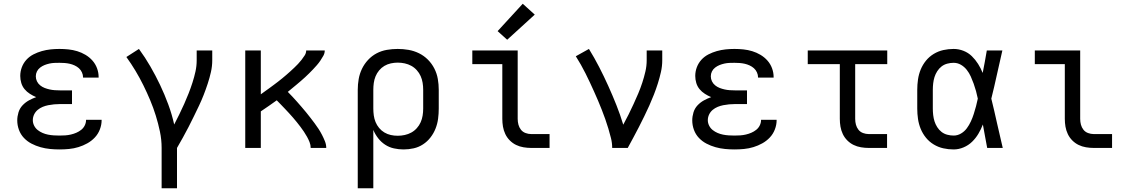

<svg xmlns="http://www.w3.org/2000/svg" viewBox="-20 -789 6040 1024"><path d="M297 8Q272 8 246.5 5.5Q221 3 196 -4Q171 -11 148 -23Q125 -35 107.5 -53.5Q90 -72 81 -96.5Q72 -121 72 -147Q72 -168 78.5 -189.5Q85 -211 100 -227Q115 -243 134 -253.5Q153 -264 173 -271Q156 -278 139.5 -288.5Q123 -299 111 -313.5Q99 -328 93.5 -346.5Q88 -365 88 -384Q88 -408 96.5 -430.5Q105 -453 121 -470.5Q137 -488 158.5 -499Q180 -510 203 -516.5Q226 -523 249.5 -525.5Q273 -528 297 -528Q321 -528 345 -525.5Q369 -523 392 -516Q415 -509 436 -496.5Q457 -484 473 -466Q489 -448 497.5 -425Q506 -402 506 -378Q506 -377 506 -376.5Q506 -376 506 -375H423Q423 -375 423 -375.5Q423 -376 423 -376Q423 -390 417 -403Q411 -416 401 -425Q391 -434 378 -440Q365 -446 351.5 -449Q338 -452 324.5 -453Q311 -454 297 -454Q284 -454 270.5 -453.5Q257 -453 243.5 -450Q230 -447 217.5 -442Q205 -437 194 -428.5Q183 -420 177 -408Q171 -396 171 -382Q171 -368 177 -355.5Q183 -343 194 -334Q205 -325 218 -320Q231 -315 244.5 -312Q258 -309 272 -308Q286 -307 300 -307H364V-234H300Q284 -234 268.5 -232.5Q253 -231 237.5 -228Q222 -225 207.5 -219Q193 -213 181 -203Q169 -193 162 -178.5Q155 -164 155 -148Q155 -148 155 -148Q155 -148 155 -148Q155 -133 162 -119Q169 -105 181 -95.5Q193 -86 207 -80Q221 -74 236 -71Q251 -68 266.5 -67Q282 -66 297 -66Q313 -66 328 -67Q343 -68 358 -71.5Q373 -75 387 -81Q401 -87 413 -96.5Q425 -106 432 -120Q439 -134 439 -150Q439 -150 439 -150Q439 -150 439 -150H522Q522 -149 522 -149Q522 -149 522 -148Q522 -123 512.5 -98.5Q503 -74 485.5 -55.5Q468 -37 445.5 -24.5Q423 -12 398.5 -4.5Q374 3 348.5 5.5Q323 8 297 8Z M842 215V0Q842 -44 833 -87Q824 -130 811 -172Q798 -214 781 -254.5Q764 -295 744.5 -334.5Q725 -374 702.5 -411.5Q680 -449 654 -485L721 -528Q754 -483 782 -434.5Q810 -386 834 -335.5Q858 -285 877.5 -232Q897 -179 909 -125Q923 -152 936.5 -179.5Q950 -207 962.5 -235Q975 -263 986 -291Q997 -319 1006.5 -348.5Q1016 -378 1022.5 -407.5Q1029 -437 1029 -468V-520H1112V-468Q1112 -436 1105 -405Q1098 -374 1088 -343.5Q1078 -313 1066.5 -283.5Q1055 -254 1041.5 -225.5Q1028 -197 1014 -168.5Q1000 -140 985.5 -111.5Q971 -83 955.5 -55.5Q940 -28 924 0V215Z M1288 0V-520H1371V-286Q1383 -295 1394.5 -303Q1406 -311 1417.5 -319.5Q1429 -328 1440.5 -336.5Q1452 -345 1463 -353.5Q1474 -362 1485 -371Q1496 -380 1507 -389.5Q1518 -399 1528.5 -408.5Q1539 -418 1549.5 -428Q1560 -438 1569.5 -448Q1579 -458 1588 -469.5Q1597 -481 1605 -493.5Q1613 -506 1613 -520H1712Q1712 -505 1704.5 -491.5Q1697 -478 1688.5 -465.5Q1680 -453 1670 -441.5Q1660 -430 1650 -419.5Q1640 -409 1629 -398Q1618 -387 1607 -377Q1596 -367 1584.5 -357Q1573 -347 1561.5 -337.5Q1550 -328 1538.5 -318.5Q1527 -309 1515 -299Q1528 -286 1540.5 -272.5Q1553 -259 1565 -245.5Q1577 -232 1589 -218Q1601 -204 1613 -189.5Q1625 -175 1636 -160.5Q1647 -146 1658 -131.5Q1669 -117 1679 -101.5Q1689 -86 1697.5 -69.5Q1706 -53 1713 -35.5Q1720 -18 1720 0H1637Q1637 -16 1631 -31Q1625 -46 1617.5 -59.5Q1610 -73 1601 -86.5Q1592 -100 1582.5 -112.5Q1573 -125 1563 -137.5Q1553 -150 1542.5 -162Q1532 -174 1521.5 -185.5Q1511 -197 1500 -208.5Q1489 -220 1478 -231.5Q1467 -243 1456 -254Q1435 -239 1413.5 -224Q1392 -209 1371 -195V0Z M1888 215V-310Q1888 -339 1893 -367.5Q1898 -396 1910.5 -422Q1923 -448 1943 -469.5Q1963 -491 1988.5 -504.5Q2014 -518 2043 -523Q2072 -528 2101 -528Q2130 -528 2159 -523Q2188 -518 2214.5 -505Q2241 -492 2262 -471Q2283 -450 2296.5 -423.5Q2310 -397 2315 -368Q2320 -339 2320 -310V-210Q2320 -183 2316.5 -156Q2313 -129 2303 -103.5Q2293 -78 2276 -56Q2259 -34 2236 -19Q2213 -4 2186.5 2Q2160 8 2132 8Q2107 8 2081.5 2.5Q2056 -3 2034.5 -17Q2013 -31 1997 -51.5Q1981 -72 1971 -96V215ZM2101 -65Q2120 -65 2138.5 -69Q2157 -73 2173.5 -82Q2190 -91 2203 -105.5Q2216 -120 2223.5 -137Q2231 -154 2234 -172.5Q2237 -191 2237 -210V-310Q2237 -329 2234 -347.5Q2231 -366 2223.5 -383Q2216 -400 2203 -414.5Q2190 -429 2173.5 -438Q2157 -447 2138.5 -451Q2120 -455 2101 -455Q2083 -455 2064.5 -451Q2046 -447 2030 -437.5Q2014 -428 2002 -413.5Q1990 -399 1983 -382Q1976 -365 1973.5 -346.5Q1971 -328 1971 -310V-210Q1971 -192 1973.5 -173.5Q1976 -155 1983 -138Q1990 -121 2002 -106.5Q2014 -92 2030 -82.5Q2046 -73 2064 -69Q2082 -65 2101 -65Z M2813 0Q2793 0 2772 -3.5Q2751 -7 2732.5 -16Q2714 -25 2699 -40Q2684 -55 2675 -74Q2666 -93 2662.5 -113.5Q2659 -134 2659 -155V-447H2499V-520H2741V-155Q2741 -139 2745 -124Q2749 -109 2758.5 -97Q2768 -85 2783 -79.5Q2798 -74 2813 -74H2911V0ZM2685 -577 2634 -623 2768 -769 2832 -711Z M3245 0Q3245 -27 3238.5 -52.5Q3232 -78 3224.5 -103.5Q3217 -129 3208 -154Q3199 -179 3189.5 -203.5Q3180 -228 3169.5 -252.5Q3159 -277 3148 -301.5Q3137 -326 3126 -349.5Q3115 -373 3103 -397Q3091 -421 3078 -444Q3065 -467 3051 -489L3121 -528Q3150 -481 3175.5 -431.5Q3201 -382 3224 -331Q3247 -280 3267.5 -228.5Q3288 -177 3304 -124Q3319 -151 3332.5 -178.5Q3346 -206 3359 -234Q3372 -262 3384 -290.5Q3396 -319 3405.5 -348Q3415 -377 3422 -407Q3429 -437 3429 -468V-520H3512V-468Q3512 -436 3505 -405Q3498 -374 3488.5 -344Q3479 -314 3467.5 -284.5Q3456 -255 3443 -226Q3430 -197 3416 -168.5Q3402 -140 3387.5 -111.5Q3373 -83 3358 -55.5Q3343 -28 3328 0Z M3897 8Q3872 8 3846.5 5.5Q3821 3 3796 -4Q3771 -11 3748 -23Q3725 -35 3707.5 -53.5Q3690 -72 3681 -96.5Q3672 -121 3672 -147Q3672 -168 3678.5 -189.5Q3685 -211 3700 -227Q3715 -243 3734 -253.5Q3753 -264 3773 -271Q3756 -278 3739.5 -288.5Q3723 -299 3711 -313.5Q3699 -328 3693.5 -346.5Q3688 -365 3688 -384Q3688 -408 3696.5 -430.5Q3705 -453 3721 -470.5Q3737 -488 3758.5 -499Q3780 -510 3803 -516.5Q3826 -523 3849.5 -525.5Q3873 -528 3897 -528Q3921 -528 3945 -525.5Q3969 -523 3992 -516Q4015 -509 4036 -496.5Q4057 -484 4073 -466Q4089 -448 4097.5 -425Q4106 -402 4106 -378Q4106 -377 4106 -376.5Q4106 -376 4106 -375H4023Q4023 -375 4023 -375.5Q4023 -376 4023 -376Q4023 -390 4017 -403Q4011 -416 4001 -425Q3991 -434 3978 -440Q3965 -446 3951.5 -449Q3938 -452 3924.5 -453Q3911 -454 3897 -454Q3884 -454 3870.5 -453.5Q3857 -453 3843.5 -450Q3830 -447 3817.5 -442Q3805 -437 3794 -428.5Q3783 -420 3777 -408Q3771 -396 3771 -382Q3771 -368 3777 -355.5Q3783 -343 3794 -334Q3805 -325 3818 -320Q3831 -315 3844.5 -312Q3858 -309 3872 -308Q3886 -307 3900 -307H3964V-234H3900Q3884 -234 3868.5 -232.5Q3853 -231 3837.5 -228Q3822 -225 3807.5 -219Q3793 -213 3781 -203Q3769 -193 3762 -178.5Q3755 -164 3755 -148Q3755 -148 3755 -148Q3755 -148 3755 -148Q3755 -133 3762 -119Q3769 -105 3781 -95.5Q3793 -86 3807 -80Q3821 -74 3836 -71Q3851 -68 3866.5 -67Q3882 -66 3897 -66Q3913 -66 3928 -67Q3943 -68 3958 -71.5Q3973 -75 3987 -81Q4001 -87 4013 -96.5Q4025 -106 4032 -120Q4039 -134 4039 -150Q4039 -150 4039 -150Q4039 -150 4039 -150H4122Q4122 -149 4122 -149Q4122 -149 4122 -148Q4122 -123 4112.5 -98.5Q4103 -74 4085.5 -55.5Q4068 -37 4045.5 -24.5Q4023 -12 3998.5 -4.5Q3974 3 3948.5 5.5Q3923 8 3897 8Z M4613 0Q4593 0 4572 -3.5Q4551 -7 4532.5 -16Q4514 -25 4499 -40Q4484 -55 4475 -74Q4466 -93 4462.5 -113.5Q4459 -134 4459 -155V-447H4288V-520H4712V-447H4541V-155Q4541 -139 4545 -124Q4549 -109 4558.5 -97Q4568 -85 4583 -79.5Q4598 -74 4613 -74H4711V0Z M5066 8Q5038 8 5011 2Q4984 -4 4960 -18.5Q4936 -33 4918.5 -54.5Q4901 -76 4890.5 -101.5Q4880 -127 4876 -154.5Q4872 -182 4872 -210V-310Q4872 -338 4876 -365.5Q4880 -393 4890.5 -418.5Q4901 -444 4918.5 -465.5Q4936 -487 4960 -501.5Q4984 -516 5011 -522Q5038 -528 5066 -528Q5093 -528 5118.5 -518Q5144 -508 5163 -489.5Q5182 -471 5196.5 -448Q5211 -425 5221 -400Q5227 -430 5232.5 -460Q5238 -490 5243 -520H5326Q5311 -456 5297 -391.5Q5283 -327 5267 -263Q5283 -198 5297.5 -132Q5312 -66 5328 0H5245Q5239 -31 5233.5 -62Q5228 -93 5222 -125Q5212 -99 5198 -75.5Q5184 -52 5164.5 -33Q5145 -14 5119 -3Q5093 8 5066 8ZM5066 -66Q5087 -66 5105.5 -77Q5124 -88 5136.5 -105Q5149 -122 5158 -141.5Q5167 -161 5173.5 -181.5Q5180 -202 5185.5 -222.5Q5191 -243 5195 -263Q5191 -283 5185.5 -303Q5180 -323 5173 -342.5Q5166 -362 5157.5 -381Q5149 -400 5136 -416.5Q5123 -433 5105 -443.5Q5087 -454 5066 -454Q5049 -454 5032 -449.5Q5015 -445 5001.5 -434.5Q4988 -424 4978.5 -409Q4969 -394 4964 -378Q4959 -362 4957 -344.5Q4955 -327 4955 -310V-210Q4955 -193 4957 -175.5Q4959 -158 4964 -142Q4969 -126 4978.5 -111Q4988 -96 5001.5 -85.5Q5015 -75 5032 -70.5Q5049 -66 5066 -66Z M5813 0Q5793 0 5772 -3.5Q5751 -7 5732.5 -16Q5714 -25 5699 -40Q5684 -55 5675 -74Q5666 -93 5662.5 -113.5Q5659 -134 5659 -155V-447H5499V-520H5741V-155Q5741 -139 5745 -124Q5749 -109 5758.5 -97Q5768 -85 5783 -79.5Q5798 -74 5813 -74H5911V0Z"/></svg>

Font: Zed Mono Extended
Style: Regular
Weight: 400
Width: 7
Monospace: yes
Designer: Belleve Invis
Foundry: Belleve Invis
Version: Version 1.0.0; ttfautohint (v1.8.4)